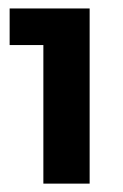

<svg xmlns="http://www.w3.org/2000/svg" viewBox="-20 -796 293 456"><path d="M2.9 -775.9H192.9V-359.9H83V-689H2.9Z"/></svg>

Font: Montserrat arm SemiBold
Style: Regular
Weight: 600
Designer: Julieta Ulanovsky
Foundry: Julieta Ulanovsky
Version: Version 6.000;PS 006.000;hotconv 1.0.88;makeotf.lib2.5.64775